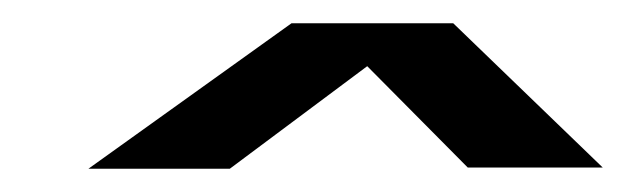

<svg xmlns="http://www.w3.org/2000/svg" viewBox="-20 -743 538 165"><path d="M56 -598H177.5L345 -723H230.5ZM382 -599H498L369.5 -723H259Z"/></svg>

Font: Anybody Expanded
Style: Bold Italic
Weight: 700
Width: 7
Italic angle: -10°
Version: Version 1.113;gftools[0.9.25]